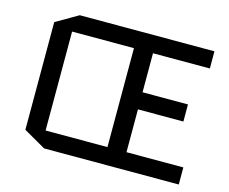

<svg xmlns="http://www.w3.org/2000/svg" viewBox="-99 -837 1161 975"><g transform="rotate(15 482.0 -350.0)"><path d="M615.2 -314.9V-89.8H914.1V0H206.1L89.8 -66.9V-632.8L206.1 -700.2H914.1V-609.9H615.2V-404.8H854V-314.9ZM189.9 -609.9V-89.8H515.1V-609.9Z"/></g></svg>

Font: Quantico
Style: Regular
Weight: 400
Designer: Matt Desmond
Foundry: MADtype
Version: Version 2.002